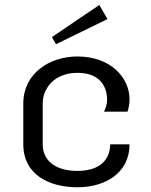

<svg xmlns="http://www.w3.org/2000/svg" viewBox="-20 -747 615 783"><path d="M418.3 -669.2 385 -726.7 191.7 -595.8 208.3 -566.7ZM295.8 -516.7C182.5 -516.7 75 -448.3 75 -325V-158.3C75 -35 180 16.7 295.8 16.7C411.7 16.7 508.3 -43.3 508.3 -158.3H429.2C429.2 -100.8 392.5 -50 295.8 -50C199.2 -50 154.2 -97.5 154.2 -158.3V-325C154.2 -388.3 203.3 -450 295.8 -450C400.8 -450 416.7 -377.5 416.7 -341.7C416.7 -318.3 409.2 -301.7 404.2 -291.7H500C504.2 -305 508.3 -321.7 508.3 -341.7C508.3 -429.2 432.5 -516.7 295.8 -516.7Z"/></svg>

Font: BoonHome
Style: Book
Weight: 400
Designer: Sungsit Sawaiwan
Foundry: Sungsit Sawaiwan
Version: Version 0.2